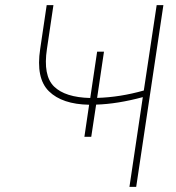

<svg xmlns="http://www.w3.org/2000/svg" viewBox="-20 -731 687 751"><path d="M619.1 -710.9 512.7 0H486.3L538.6 -351.1Q439 -324.2 356 -321.8L336.9 -195.8H310.1L328.6 -321.3Q223.1 -323.2 171.4 -374Q119.6 -424.8 137.2 -539.6L162.6 -710.9H189L163.6 -539.6Q147.9 -435.1 191.4 -392.6Q234.9 -350.1 333 -347.7L359.9 -528.8H386.7L359.9 -348.1Q449.2 -350.6 542.5 -377L592.8 -710.9Z"/></svg>

Font: Roboto-ThinItalic
Style: Italic
Weight: 250
Italic angle: -12°
Designer: Google
Version: Version 1.100141; 2013; ttfautohint (v0.94.14-c901) -l 8 -r 